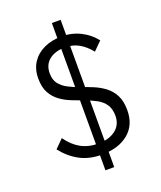

<svg xmlns="http://www.w3.org/2000/svg" viewBox="-160 -888 911 1088"><g transform="rotate(-20 296.0 -344.0)"><path d="M296 10Q221 10 164.5 -20.5Q108 -51 65 -106L115 -156Q150 -106 195 -81Q240 -56 299 -56Q364 -56 404 -86.5Q444 -117 444 -172Q444 -213 426 -239.5Q408 -266 377.5 -282.5Q347 -299 311 -312Q275 -325 238.5 -339.5Q202 -354 172 -376Q142 -398 123.5 -432Q105 -466 105 -519Q105 -575 131.5 -615Q158 -655 204.5 -676.5Q251 -698 310 -698Q372 -698 423.5 -672Q475 -646 509 -602L459 -552Q428 -591 391 -612Q354 -633 308 -633Q248 -633 212 -604.5Q176 -576 176 -524Q176 -485 194.5 -461Q213 -437 243.5 -421Q274 -405 310.5 -392.5Q347 -380 383.5 -365Q420 -350 450.5 -327Q481 -304 499.5 -268.5Q518 -233 518 -178Q518 -89 458 -39.5Q398 10 296 10ZM285 100V-788H338V100Z"/></g></svg>

Font: Outfit Thin Light
Style: Regular
Weight: 300
Version: Version 1.100;gftools[0.9.27]